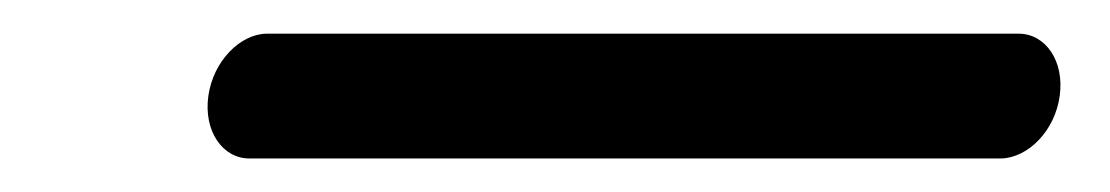

<svg xmlns="http://www.w3.org/2000/svg" viewBox="-20 -366 659 114"><path d="M574.4 -271.9C590.3 -272.3 606.3 -288.1 609.2 -309C612.1 -329.9 600.7 -346 584.8 -346H138.5C122.9 -346 106.6 -329.9 103.7 -309C100.8 -288.1 112.2 -271.9 128.1 -271.9Z"/></svg>

Font: Hi.
Style: Tall Oblique
Weight: 400
Designer: Mew Too, Robert Jablonski
Foundry: Cannot Into Space Fonts
Version: Version 1.996